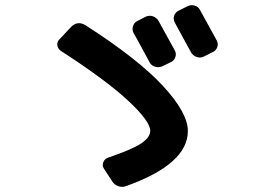

<svg xmlns="http://www.w3.org/2000/svg" viewBox="-20 -753 1040 747"><path d="M215.8 -555.7Q205.1 -563.5 203.1 -576.7Q201.2 -589.8 210.9 -599.6L256.8 -648.4Q282.2 -673.8 313.5 -654.3Q518.6 -522.5 614.7 -418Q710.9 -313.5 710.9 -243.2Q710.9 -114.3 468.8 -28.3Q455.1 -23.4 439.9 -28.8Q424.8 -34.2 417 -46.9L383.8 -97.7Q377 -108.4 381.8 -121.6Q386.7 -134.8 400.4 -139.6Q495.1 -171.9 529.8 -195.3Q564.5 -218.8 564.5 -244.1Q564.5 -281.2 478.5 -361.3Q392.6 -441.4 215.8 -555.7ZM596.7 -671.9Q652.3 -571.3 660.2 -556.6Q667 -543.9 662.1 -530.3Q657.2 -516.6 643.6 -510.7L611.3 -495.1Q598.6 -489.3 584 -493.2Q569.3 -497.1 562.5 -509.8Q508.8 -609.4 500 -624Q493.2 -636.7 497.1 -650.4Q501 -664.1 513.7 -670.9L547.9 -688.5Q561.5 -694.3 575.2 -689.5Q588.9 -684.6 596.7 -671.9ZM709 -728.5Q722.7 -735.4 736.8 -731.4Q751 -727.5 757.8 -714.8Q793.9 -649.4 823.2 -595.7Q830.1 -583 825.2 -569.3Q820.3 -555.7 806.6 -549.8L773.4 -533.2Q759.8 -526.4 745.6 -531.2Q731.4 -536.1 723.6 -548.8Q721.7 -551.8 697.3 -596.7Q672.9 -641.6 660.2 -665Q653.3 -677.7 657.2 -690.9Q661.1 -704.1 673.8 -710.9Z"/></svg>

Font: Rounded-L Mgen+ 1m bold
Style: Bold
Weight: 700
Designer: [Source Han Sans]
Ryoko NISHIZUKA  (kana & ideographs); Paul D. Hunt (Latin, Greek & Cyrillic); Wenlong ZHANG  (bopomofo
Version: Version 1.059.20150602